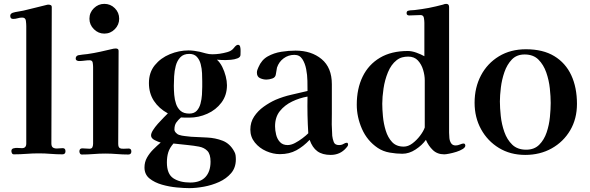

<svg xmlns="http://www.w3.org/2000/svg" viewBox="-20 -796 3052 994"><path d="M319 -13Q319 -29 305 -29Q294 -29 280 -27.5Q266 -26 256 -31Q246 -36 246 -53Q246 -229 247 -406Q248 -583 248 -759Q248 -767 242.5 -769.5Q237 -772 231 -772Q228 -772 225 -771.5Q222 -771 219 -770Q190 -763 160.5 -755.5Q131 -748 101 -741Q88 -738 73.5 -736Q59 -734 46 -730Q33 -725 33 -714Q33 -698 48 -698Q60 -698 71.5 -701.5Q83 -705 95 -705Q112 -705 114 -688.5Q116 -672 116 -661Q116 -529 116 -397.5Q116 -266 116 -134V-53Q116 -29 94 -29Q87 -29 73.5 -30Q60 -31 49.5 -28Q39 -25 39 -14Q39 -8 42 -2.5Q45 3 52 3Q84 3 116.5 0.5Q149 -2 181 -2Q212 -2 242 0.5Q272 3 303 3Q319 3 319 -13Z M660 -12Q660 -27 646 -27Q633 -27 620.5 -26Q608 -25 600 -29.5Q592 -34 592 -52Q592 -172 593 -292.5Q594 -413 594 -533Q594 -545 579 -545Q577 -545 574 -544.5Q571 -544 568 -544Q534 -536 500.5 -528.5Q467 -521 432 -516Q421 -515 408.5 -513.5Q396 -512 385 -510Q372 -506 372 -493Q372 -486 377.5 -483Q383 -480 389 -480Q403 -480 417 -482Q431 -484 444 -484Q458 -484 460 -471.5Q462 -459 462 -449V-52Q462 -42 458.5 -34Q455 -26 443 -26Q434 -26 425 -27Q416 -28 406 -28Q391 -28 391 -12Q391 -7 394 -1.5Q397 4 404 4Q434 4 464.5 1.5Q495 -1 525 -1Q555 -1 585 1.5Q615 4 644 4Q660 4 660 -12ZM597 -699Q597 -731 574.5 -753.5Q552 -776 520 -776Q489 -776 466 -753.5Q443 -731 443 -699Q443 -668 466 -645Q489 -622 520 -622Q552 -622 574.5 -645Q597 -668 597 -699Z M1070 41Q1070 92 1043.5 120.5Q1017 149 965 149Q911 149 877.5 127Q844 105 844 45Q844 16 851 -7Q858 -30 878 -53L953 -45Q983 -42 1010 -37Q1037 -32 1053.5 -15Q1070 2 1070 41ZM1027 -375V-346Q1027 -328 1025.5 -305Q1024 -282 1018 -259.5Q1012 -237 998.5 -222.5Q985 -208 960 -208Q931 -208 915 -222Q899 -236 891.5 -258Q884 -280 882 -305Q880 -330 880 -352Q880 -373 881.5 -401Q883 -429 890 -455.5Q897 -482 913.5 -499.5Q930 -517 960 -517Q985 -517 999 -502Q1013 -487 1019 -464Q1025 -441 1026 -417Q1027 -393 1027 -375ZM1225 -512Q1225 -518 1225.5 -530.5Q1226 -543 1223.5 -553.5Q1221 -564 1212 -564Q1203 -564 1191 -548Q1179 -532 1156 -526Q1117 -515 1079 -515Q1062 -515 1046 -519.5Q1030 -524 1014 -528Q1000 -531 985 -533Q970 -535 956 -535Q907 -535 859.5 -515.5Q812 -496 781.5 -458.5Q751 -421 751 -366Q751 -313 777 -273.5Q803 -234 849 -209Q841 -201 826.5 -186.5Q812 -172 797 -155Q782 -138 772 -122Q762 -106 762 -95Q762 -80 781 -70.5Q800 -61 812 -58Q793 -42 773.5 -22.5Q754 -3 741 20Q728 43 728 71Q728 107 754 128Q780 149 818.5 160Q857 171 896 174.5Q935 178 960 178Q994 178 1035.5 170.5Q1077 163 1114.5 146Q1152 129 1176.5 100.5Q1201 72 1201 29Q1201 17 1199.5 7Q1198 -3 1192 -13Q1170 -53 1132.5 -67.5Q1095 -82 1052 -84Q1009 -86 970 -88Q955 -90 938 -91.5Q921 -93 906 -98Q899 -100 891 -108.5Q883 -117 883 -125Q883 -148 892.5 -161.5Q902 -175 917 -188Q928 -187 939 -187Q950 -187 960 -187Q1008 -187 1053 -207Q1098 -227 1126.5 -265Q1155 -303 1155 -355Q1155 -376 1148.5 -401.5Q1142 -427 1130.5 -450Q1119 -473 1103 -487Q1114 -486 1125.5 -485.5Q1137 -485 1148 -485Q1157 -485 1175.5 -486.5Q1194 -488 1209.5 -494Q1225 -500 1225 -512Z M1576 -106Q1564 -94 1545.5 -80Q1527 -66 1507 -55.5Q1487 -45 1469 -45Q1444 -45 1429.5 -60.5Q1415 -76 1409.5 -99Q1404 -122 1404 -142Q1404 -190 1429 -221Q1454 -252 1492.5 -270.5Q1531 -289 1572 -296Q1571 -248 1572 -200.5Q1573 -153 1576 -106ZM1782 -47Q1782 -49 1781 -53Q1780 -57 1776 -57Q1768 -57 1758.5 -51Q1749 -45 1735 -45Q1714 -45 1708 -60.5Q1702 -76 1700 -93Q1698 -122 1697.5 -151.5Q1697 -181 1698 -209V-360Q1698 -446 1645 -490Q1592 -534 1510 -534Q1475 -534 1436.5 -528Q1398 -522 1366 -504Q1334 -486 1318 -448Q1315 -441 1312.5 -434.5Q1310 -428 1310 -420Q1310 -399 1326 -391.5Q1342 -384 1359 -384Q1373 -384 1389.5 -389.5Q1406 -395 1408 -411Q1410 -420 1411 -428.5Q1412 -437 1414 -446Q1424 -476 1448.5 -494Q1473 -512 1504 -512Q1531 -512 1545 -490.5Q1559 -469 1565 -438.5Q1571 -408 1571.5 -377.5Q1572 -347 1572 -329V-325Q1530 -315 1488 -305.5Q1446 -296 1406 -279Q1375 -265 1345 -243.5Q1315 -222 1295.5 -192.5Q1276 -163 1276 -125Q1276 -87 1299.5 -58Q1323 -29 1358.5 -13.5Q1394 2 1429 2Q1478 2 1514.5 -18Q1551 -38 1583 -72Q1597 -32 1623 -13Q1649 6 1692 6Q1741 6 1772 -30Q1775 -33 1778.5 -38Q1782 -43 1782 -47Z M2179 -380V-136Q2172 -116 2154.5 -93Q2137 -70 2115 -53.5Q2093 -37 2070 -37Q2032 -37 2010 -60.5Q1988 -84 1977 -120Q1966 -156 1962.5 -193.5Q1959 -231 1959 -259Q1959 -293 1965.5 -337.5Q1972 -382 1988.5 -422Q2005 -462 2033 -484Q2047 -495 2062 -499Q2077 -503 2093 -503Q2125 -503 2143.5 -483Q2162 -463 2170.5 -434.5Q2179 -406 2179 -380ZM2389 -42Q2389 -46 2387 -49.5Q2385 -53 2380 -53Q2373 -53 2361.5 -48Q2350 -43 2339 -43Q2323 -43 2315.5 -54.5Q2308 -66 2306.5 -81.5Q2305 -97 2305 -109V-760Q2305 -776 2290 -776Q2286 -776 2282 -775Q2278 -774 2273 -772Q2255 -767 2237 -763Q2219 -759 2200 -755Q2182 -752 2164 -749Q2146 -746 2127 -744Q2120 -743 2112 -743Q2104 -743 2096 -741Q2085 -740 2085 -728Q2085 -716 2099 -716Q2113 -716 2127.5 -717Q2142 -718 2157 -718Q2172 -718 2174.5 -703.5Q2177 -689 2177 -678V-505Q2159 -515 2135.5 -523.5Q2112 -532 2091 -532Q2006 -532 1947 -497Q1888 -462 1857.5 -399.5Q1827 -337 1827 -254Q1827 -190 1854 -128.5Q1881 -67 1936 -30Q1963 -12 1997.5 -6Q2032 0 2063 0Q2098 0 2131.5 -22Q2165 -44 2185 -72Q2198 -41 2221 -19Q2244 3 2280 3Q2288 3 2306 -0.5Q2324 -4 2343 -10Q2362 -16 2375.5 -24.5Q2389 -33 2389 -42Z M2831 -263Q2831 -232 2827 -190.5Q2823 -149 2810 -110.5Q2797 -72 2771.5 -46.5Q2746 -21 2704 -21Q2659 -21 2632 -47Q2605 -73 2591 -113Q2577 -153 2572.5 -195.5Q2568 -238 2568 -271Q2568 -301 2573 -342.5Q2578 -384 2591.5 -423Q2605 -462 2630 -488Q2655 -514 2696 -514Q2741 -514 2767.5 -487.5Q2794 -461 2808 -421Q2822 -381 2826.5 -338.5Q2831 -296 2831 -263ZM2967 -258Q2967 -343 2937.5 -406.5Q2908 -470 2849.5 -505.5Q2791 -541 2703 -541Q2623 -541 2563 -504.5Q2503 -468 2470 -405.5Q2437 -343 2437 -264Q2437 -188 2470.5 -127Q2504 -66 2563 -30Q2622 6 2699 6Q2776 6 2836.5 -28Q2897 -62 2932 -121.5Q2967 -181 2967 -258Z"/></svg>

Font: UoqMunThenKhung
Style: Regular
Weight: 400
Designer: Font-Kai, 金井和夫, 宇文滿月
Foundry: Kazuo Kanai, Moonlit Owen
Version: Version 1.197